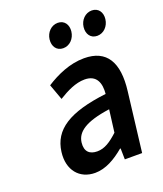

<svg xmlns="http://www.w3.org/2000/svg" viewBox="-132 -786 754 886"><g transform="rotate(-20 244.5 -343.0)"><path d="M69 -132C58 -46 106 12 183 12C235 12 284 -17 328 -54H331L332 0H417L452 -291C469 -428 425 -503 314 -503C244 -503 178 -473 125 -439L153 -362C195 -388 239 -410 283 -410C342 -410 357 -366 352 -314C168 -292 82 -237 69 -132ZM171 -141C177 -190 221 -225 343 -242L329 -132C292 -98 262 -78 226 -78C189 -78 166 -97 171 -141ZM241 -579C273 -579 298 -605 302 -639C306 -672 288 -698 256 -698C224 -698 199 -672 195 -639C191 -605 209 -579 241 -579ZM408 -579C440 -579 465 -605 469 -639C473 -672 455 -698 423 -698C391 -698 366 -672 362 -639C358 -605 376 -579 408 -579Z"/></g></svg>

Font: Falling Sky
Style: CondObl
Weight: 400
Designer: Paul D. Hunt
Foundry: Adobe Systems Incorporated
Version: Version 1.02